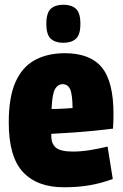

<svg xmlns="http://www.w3.org/2000/svg" viewBox="-20 -782 519 812"><path d="M250 10Q137 10 77 -54.5Q17 -119 17 -264Q17 -371 45.5 -435Q74 -499 127.5 -528Q181 -557 254 -557Q361 -557 410.5 -497Q460 -437 460 -300Q460 -290 459.5 -271Q459 -252 458 -238Q428 -234 383 -229.5Q338 -225 289 -221.5Q240 -218 197 -216Q197 -213 197 -207Q197 -174 216.5 -157.5Q236 -141 289 -141Q322 -141 359.5 -147Q397 -153 435 -162L457 -25Q408 -7 359 1.5Q310 10 250 10ZM198 -321Q221 -321 246.5 -322.5Q272 -324 287 -325Q286 -386 276 -406Q266 -426 245 -426Q225 -426 213 -406Q201 -386 198 -321ZM248 -601Q214 -601 195 -618Q176 -635 176 -681Q176 -728 195 -745Q214 -762 248 -762Q282 -762 301 -745Q320 -728 320 -681Q320 -635 301 -618Q282 -601 248 -601Z"/></svg>

Font: Georama SemiCondensed ExtraBold
Style: Regular
Weight: 800
Width: 4
Designer: Jean-Baptiste Levee
Foundry: Production Type
Version: Version 1.000